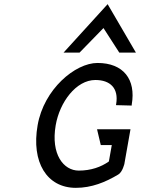

<svg xmlns="http://www.w3.org/2000/svg" viewBox="-20 -893 731 924"><path d="M363 -640 478 -758 554 -640H634L498 -873L286 -640ZM447 -271 465 -195H518L504 -116C466 -89 417 -72 359 -72C286 -72 224 -150 248 -290C267 -401 346 -508 439 -508C510 -508 552 -469 539 -392L538 -387L614 -385V-390C635 -511 574 -590 449 -590C342 -590 191 -464 161 -290C130 -113 205 11 345 11C421 11 487 -16 549 -53C570 -65 579 -106 579 -106V-107L608 -271Z"/></svg>

Font: Charger Monospace
Style: Regular
Weight: 400
Designer: Jasper
Foundry: Cannot Into Space Fonts
Version: Version 0.980